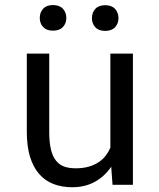

<svg xmlns="http://www.w3.org/2000/svg" viewBox="-20 -744 640 773"><path d="M433.1 0H515.1V-528.3H424.3V-149.4Q417 -132.3 406 -117.9Q395 -103.5 380.4 -93.3Q362.8 -80.6 338.9 -73.5Q314.9 -66.4 284.7 -66.4Q258.8 -66.4 239 -73.2Q219.2 -80.1 205.6 -97.2Q191.9 -113.8 185.1 -142.1Q178.2 -170.4 178.2 -213.4V-528.3H87.9V-214.4Q87.9 -155.3 100.8 -113Q113.8 -70.8 137.7 -43.5Q161.6 -16.1 195.3 -3.2Q229 9.8 270.5 9.8Q322.3 9.8 361.8 -12Q401.4 -33.7 427.7 -72.8ZM140.1 -671.9Q140.1 -649.9 153.6 -635.3Q167 -620.6 193.4 -620.6Q219.7 -620.6 233.4 -635.3Q247.1 -649.9 247.1 -671.9Q247.1 -693.8 233.4 -708.7Q219.7 -723.6 193.4 -723.6Q167 -723.6 153.6 -708.7Q140.1 -693.8 140.1 -671.9ZM350.1 -670.9Q350.1 -649.4 363.5 -634.5Q377 -619.6 403.3 -619.6Q429.7 -619.6 443.4 -634.5Q457 -649.4 457 -670.9Q457 -692.9 443.4 -708Q429.7 -723.1 403.3 -723.1Q377 -723.1 363.5 -708Q350.1 -692.9 350.1 -670.9Z"/></svg>

Font: Roboto Mono
Style: Regular
Weight: 400
Monospace: yes
Designer: Google
Version: Version 3.000